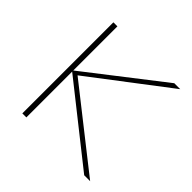

<svg xmlns="http://www.w3.org/2000/svg" viewBox="-166 -820 981 981"><g transform="rotate(45 325.0 -329.0)"><path d="M568 0 150 -331V0H121V-658H150V-339L561 -658H604L183 -337L611 0Z"/></g></svg>

Font: Ysabeau Infant Extralight
Style: Regular
Weight: 200
Designer: Christian Thalmann (Catharsis Fonts)
Version: Version 0.003